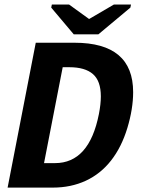

<svg xmlns="http://www.w3.org/2000/svg" viewBox="-20 -853 640 873"><path d="M220.2 0H14.6L142.6 -658.7H318.8Q585.4 -658.7 585.4 -434.1Q585.4 -358.4 559.1 -271.2Q532.7 -184.1 485.1 -123.3Q437.5 -62.5 370.1 -31.2Q302.7 0 220.2 0ZM438.5 -414.6Q438.5 -484.9 402.6 -516.1Q366.7 -547.4 294.9 -547.4H265.1L180.2 -111.3H230Q385.7 -111.3 429.7 -334.5Q438.5 -379.9 438.5 -414.6ZM427.2 -696.8H315.4L212.9 -818.4L215.8 -832.5H293.9L384.3 -767.1H386.2L498 -832.5H575.7L572.8 -818.4Z"/></svg>

Font: Liberation Mono
Style: Bold Italic
Weight: 700
Italic angle: -12°
Monospace: yes
Designer: Steve Matteson
Foundry: Ascender Corporation
Version: Version 2.1.5